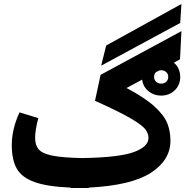

<svg xmlns="http://www.w3.org/2000/svg" viewBox="-20 -924 959 962"><path d="M883 -809 487 -595 512 -696 889 -904ZM882 -627 851 -610Q866 -598 874.5 -579.5Q883 -561 883 -539Q883 -498 855.5 -471.5Q828 -445 787 -445Q751 -445 724 -467Q697 -489 692 -525L614 -483Q705 -435 753 -391.5Q801 -348 817.5 -308Q834 -268 834 -219Q834 -122 736.5 -58.5Q639 5 425 16L424 18H377H335L334 16Q216 11 152.5 -12Q89 -35 64 -79Q39 -123 39 -198Q39 -238 49.5 -281Q60 -324 78 -361L172 -332Q156 -273 156 -233Q156 -196 174.5 -175Q193 -154 243.5 -144Q294 -134 392 -132Q577 -135 650.5 -162Q724 -189 724 -233Q724 -256 707 -277.5Q690 -299 632 -332.5Q574 -366 456 -419L484 -549L889 -768ZM778 -571 761 -562Q752 -553 752 -539Q752 -525 761.5 -515Q771 -505 787 -505Q804 -505 813.5 -515Q823 -525 823 -539Q823 -553 813 -562.5Q803 -572 787 -572Q781 -572 778 -571Z"/></svg>

Font: FiraGOUPP
Style: Bold
Weight: 700
Designer: bBox Type
Foundry: bBox Type GmbH
Version: Version 1.001